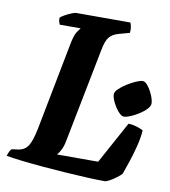

<svg xmlns="http://www.w3.org/2000/svg" viewBox="-95 -773 745 841"><g transform="rotate(10 277.5 -352.0)"><path d="M427 0Q397 0 352 -2Q307 -4 254.5 -7.5Q202 -11 150 -15.5Q98 -20 55 -25Q12 -30 -15 -35Q-12 -46 -7.5 -54.5Q-3 -63 1 -67L31 -71Q60 -76 74 -98.5Q88 -121 99 -175L174 -562Q182 -606 193.5 -622.5Q205 -639 207 -641H114Q112 -645 109.5 -653Q107 -661 108 -671Q115 -678 129 -685.5Q143 -693 156.5 -698.5Q170 -704 175 -704H417Q420 -698 422.5 -686Q425 -674 423 -659L376 -646Q349 -639 334.5 -622Q320 -605 312 -560L231 -148Q226 -120 217 -103Q208 -86 201 -79H384L486 -266Q502 -266 521 -260.5Q540 -255 552 -248Q550 -215 540 -175.5Q530 -136 518 -101Q506 -66 499 -46Q492 -38 477.5 -27Q463 -16 448.5 -8Q434 0 427 0ZM460 -293Q449 -293 435 -309Q421 -325 410.5 -346.5Q400 -368 400 -382Q400 -393 414 -406.5Q428 -420 448 -432.5Q468 -445 486.5 -453Q505 -461 515 -461Q527 -461 539.5 -444.5Q552 -428 561 -406.5Q570 -385 570 -370Q570 -359 557.5 -345.5Q545 -332 526 -320Q507 -308 489 -300.5Q471 -293 460 -293Z"/></g></svg>

Font: Texturina 72pt 72pt ExtraBold
Style: Italic
Weight: 800
Italic angle: -11°
Designer: Guillermo Torres Carreño
Foundry: Omnibus-Type
Version: Version 1.002; ttfautohint (v1.8.3)